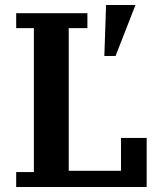

<svg xmlns="http://www.w3.org/2000/svg" viewBox="-20 -751 652 771"><path d="M45 -60H116V-638H45V-698H331V-638H256V-65H466V-197H569V0H45ZM406 -731H524L444 -526H399Z"/></svg>

Font: IBM Plex Serif SemiBold
Style: Regular
Weight: 600
Designer: Mike Abbink, Paul van der Laan, Pieter van Rosmalen
Foundry: Bold Monday
Version: Version 2.5